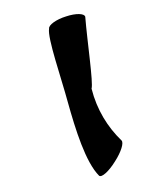

<svg xmlns="http://www.w3.org/2000/svg" viewBox="-157 -628 634 737"><g transform="rotate(-30 160.5 -259.5)"><path d="M178 -548C154 -520 124 -361 99 -267C72 -162 43 -33 62 37C67 49 103 41 142 20C181 0 209 -26 204 -38C184 -108 181 -186 204 -267C221 -282 281 -434 321 -518C325 -531 297 -548 258 -556C219 -565 183 -561 178 -548Z"/></g></svg>

Font: Nupuram Black Oblique
Style: Regular
Weight: 900
Designer: Santhosh Thottingal (santhosh.thottingal@gmail.com)
Foundry: SMC
Version: Version 1.000